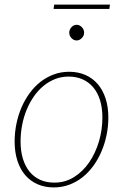

<svg xmlns="http://www.w3.org/2000/svg" viewBox="-20 -814 550 840"><path d="M44 0ZM218 -15Q265 -15 303.8 -39.2Q342.5 -63.5 370 -103.5Q397.5 -143.5 412.8 -194.8Q428 -246 428 -300Q428 -342 417.8 -375.2Q407.5 -408.5 388.2 -431.5Q369 -454.5 341.5 -466.8Q314 -479 280 -479Q248.5 -479 220.8 -468Q193 -457 169.8 -437.8Q146.5 -418.5 128 -391.8Q109.5 -365 96.5 -333.5Q83.5 -302 76.8 -266.8Q70 -231.5 70 -195Q70 -153 80.2 -119.5Q90.5 -86 109.5 -62.8Q128.5 -39.5 156 -27.2Q183.5 -15 218 -15ZM215.5 6Q176 6 144.2 -8Q112.5 -22 90.2 -48Q68 -74 56 -111.2Q44 -148.5 44 -195Q44 -234 51.8 -272Q59.5 -310 74 -343.8Q88.5 -377.5 109.5 -406.2Q130.5 -435 157 -455.8Q183.5 -476.5 215 -488.2Q246.5 -500 282.5 -500Q322 -500 353.8 -486Q385.5 -472 407.8 -446Q430 -420 442 -383Q454 -346 454 -300Q454 -261 446.2 -223.2Q438.5 -185.5 424 -151.5Q409.5 -117.5 388.5 -88.5Q367.5 -59.5 341 -38.5Q314.5 -17.5 282.8 -5.8Q251 6 215.5 6ZM217 -794H461L458.5 -775H214.5ZM348 -671Q348 -657.5 337.8 -647.2Q327.5 -637 315.5 -637Q302.5 -637 292.8 -647.2Q283 -657.5 283 -671Q283 -685 292.8 -695.2Q302.5 -705.5 315.5 -705.5Q328 -705.5 338 -695.2Q348 -685 348 -671Z"/></svg>

Font: Lato Thin
Style: Italic
Weight: 200
Italic angle: -7°
Designer: Lukasz Dziedzic
Foundry: tyPoland Lukasz Dziedzic
Version: Version 2.007; 2014-02-27